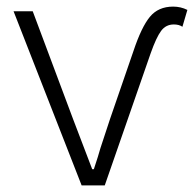

<svg xmlns="http://www.w3.org/2000/svg" viewBox="-20 -561 587 581"><path d="M21 -527H79L201 -201L259 -49H264Q278 -91 284 -113L313 -201L384 -407Q408 -479 433.5 -510Q459 -541 504 -541Q527 -541 547 -531L532 -480Q522 -487 506 -487Q482 -487 467.5 -467.5Q453 -448 436 -400L297 0H227Z"/></svg>

Font: Nebula Sans Light
Style: Regular
Weight: 300
Designer: Paul D. Hunt for Adobe (as Source Sans)
Foundry: Nebula Entertainment & Broadcasting LLC
Version: Version 1.010